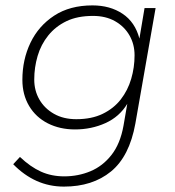

<svg xmlns="http://www.w3.org/2000/svg" viewBox="-20 -500 649 712"><path d="M217 192Q163 192 116 171Q69 150 29 109L54 82Q93 119 132 136.5Q171 154 218 154Q270 154 315.5 135Q361 116 393.5 74.5Q426 33 438 -34L452 -115Q423 -67 371 -43.5Q319 -20 258 -20Q202 -20 157.5 -42.5Q113 -65 88 -107Q63 -149 63 -204Q63 -279 93 -341.5Q123 -404 181 -442Q239 -480 323 -480Q388 -480 434.5 -449Q481 -418 497 -357L516 -470H557L482 -42Q460 80 391.5 136Q323 192 217 192ZM263 -58Q320 -58 361 -78Q402 -98 428 -131.5Q454 -165 466.5 -207.5Q479 -250 479 -295Q479 -336 460 -369Q441 -402 406.5 -421.5Q372 -441 325 -441Q267 -441 226.5 -421.5Q186 -402 159 -368.5Q132 -335 119.5 -292.5Q107 -250 107 -205Q107 -164 126 -131Q145 -98 180 -78Q215 -58 263 -58Z"/></svg>

Font: Gantari ExtraLight
Style: Italic
Weight: 250
Italic angle: -10°
Designer: Anugrah Pasau
Foundry: Lafontype
Version: Version 1.000